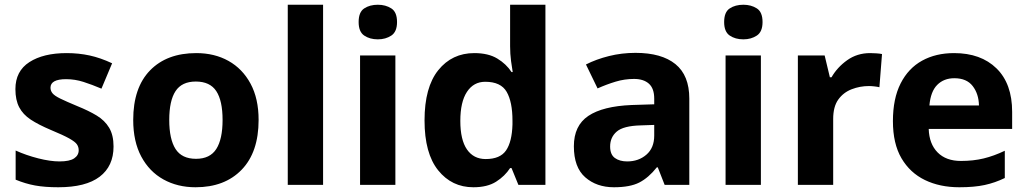

<svg xmlns="http://www.w3.org/2000/svg" viewBox="-20 -780 4333 810"><path d="M459 -162Q459 -79 400.5 -34.5Q342 10 226 10Q169 10 128 2.5Q87 -5 46 -22V-145Q90 -125 141 -112Q192 -99 231 -99Q274 -99 293 -112Q312 -125 312 -146Q312 -160 304.5 -171Q297 -182 272 -196Q247 -210 194 -232Q142 -254 109.5 -275.5Q77 -297 61 -327.5Q45 -358 45 -404Q45 -480 104 -518Q163 -556 261 -556Q312 -556 358 -546Q404 -536 453 -513L408 -406Q368 -423 332 -434.5Q296 -446 259 -446Q193 -446 193 -410Q193 -397 201.5 -386.5Q210 -376 234.5 -364Q259 -352 307 -332Q354 -313 388 -292.5Q422 -272 440.5 -241Q459 -210 459 -162Z M1071 -274Q1071 -138 999.5 -64Q928 10 805 10Q729 10 669.5 -23Q610 -56 576 -119.5Q542 -183 542 -274Q542 -410 613 -483Q684 -556 808 -556Q885 -556 944 -523Q1003 -490 1037 -427Q1071 -364 1071 -274ZM694 -274Q694 -193 720.5 -151.5Q747 -110 807 -110Q866 -110 892.5 -151.5Q919 -193 919 -274Q919 -355 892.5 -395.5Q866 -436 806 -436Q747 -436 720.5 -395.5Q694 -355 694 -274Z M1343 0H1194V-760H1343Z M1574 -760Q1607 -760 1631 -744.5Q1655 -729 1655 -687Q1655 -646 1631 -630Q1607 -614 1574 -614Q1540 -614 1516.5 -630Q1493 -646 1493 -687Q1493 -729 1516.5 -744.5Q1540 -760 1574 -760ZM1648 -546V0H1499V-546Z M1977 10Q1886 10 1828.5 -61.5Q1771 -133 1771 -272Q1771 -412 1829 -484Q1887 -556 1981 -556Q2040 -556 2078 -533Q2116 -510 2138 -476H2143Q2140 -492 2136 -522.5Q2132 -553 2132 -585V-760H2281V0H2167L2138 -71H2132Q2110 -37 2073 -13.5Q2036 10 1977 10ZM2029 -109Q2090 -109 2115 -145.5Q2140 -182 2142 -255V-271Q2142 -350 2117.5 -392.5Q2093 -435 2027 -435Q1978 -435 1950 -392.5Q1922 -350 1922 -270Q1922 -190 1950 -149.5Q1978 -109 2029 -109Z M2661 -557Q2771 -557 2829.5 -509.5Q2888 -462 2888 -364V0H2784L2755 -74H2751Q2716 -30 2677 -10Q2638 10 2570 10Q2497 10 2449 -32Q2401 -74 2401 -163Q2401 -250 2462 -291Q2523 -332 2645 -337L2740 -340V-364Q2740 -407 2717.5 -427Q2695 -447 2655 -447Q2615 -447 2577 -435.5Q2539 -424 2501 -407L2452 -508Q2495 -530 2549 -543.5Q2603 -557 2661 -557ZM2740 -253 2682 -251Q2610 -249 2582 -225Q2554 -201 2554 -162Q2554 -128 2574 -113.5Q2594 -99 2626 -99Q2674 -99 2707 -127.5Q2740 -156 2740 -208Z M3116 -760Q3149 -760 3173 -744.5Q3197 -729 3197 -687Q3197 -646 3173 -630Q3149 -614 3116 -614Q3082 -614 3058.5 -630Q3035 -646 3035 -687Q3035 -729 3058.5 -744.5Q3082 -760 3116 -760ZM3190 -546V0H3041V-546Z M3651 -556Q3662 -556 3677 -555Q3692 -554 3701 -552L3690 -412Q3682 -414 3669 -415.5Q3656 -417 3646 -417Q3608 -417 3573 -403.5Q3538 -390 3516.5 -360Q3495 -330 3495 -278V0H3346V-546H3459L3481 -454H3488Q3512 -496 3554 -526Q3596 -556 3651 -556Z M4005 -556Q4118 -556 4184 -491.5Q4250 -427 4250 -308V-236H3898Q3900 -173 3935.5 -137Q3971 -101 4034 -101Q4086 -101 4129.5 -111.5Q4173 -122 4219 -144V-29Q4178 -9 4134 0.5Q4090 10 4027 10Q3945 10 3882 -20.5Q3819 -51 3783 -112.5Q3747 -174 3747 -269Q3747 -364 3779.5 -428Q3812 -492 3870 -524Q3928 -556 4005 -556ZM4006 -450Q3962 -450 3934 -422Q3906 -394 3901 -335H4110Q4109 -384 4083.5 -417Q4058 -450 4006 -450Z"/></svg>

Font: Noto Sans
Style: Bold
Weight: 700
Designer: Monotype Design Team
Foundry: Monotype Imaging Inc.
Version: Version 2.000;GOOG;noto-source:20170915:90ef993387c0; ttfaut